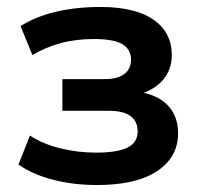

<svg xmlns="http://www.w3.org/2000/svg" viewBox="-20 -521 573 551"><path d="M258 10Q190 10 131 -5.5Q72 -21 33 -49L66 -132Q102 -108 152.5 -95.5Q203 -83 255 -83Q317 -83 346 -97.5Q375 -112 375 -144Q375 -173 354.5 -188Q334 -203 293 -203H159V-294H281Q317 -294 336.5 -308.5Q356 -323 356 -350Q356 -379 331.5 -394Q307 -409 249 -409Q197 -409 153.5 -397Q110 -385 73 -363L39 -446Q81 -473 139.5 -487Q198 -501 268 -501Q368 -501 420.5 -464.5Q473 -428 473 -363Q473 -318 444 -287.5Q415 -257 366 -248V-259Q406 -255 434 -239.5Q462 -224 476.5 -198.5Q491 -173 491 -138Q491 -70 431 -30Q371 10 258 10Z"/></svg>

Font: Nunito Sans 11pt
Style: Bold
Weight: 700
Version: Version 3.101;gftools[0.9.27]